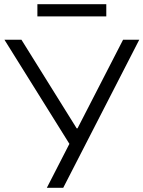

<svg xmlns="http://www.w3.org/2000/svg" viewBox="-20 -894 683 914"><path d="M203 0 320 -228 318 -197 1 -705H82L345 -283H349L566 -705H643L281 0ZM158 -816V-874H486V-816Z"/></svg>

Font: Nunito Sans 6pt Light
Style: Regular
Weight: 300
Version: Version 3.101;gftools[0.9.27]